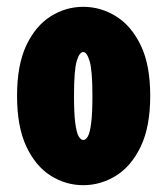

<svg xmlns="http://www.w3.org/2000/svg" viewBox="-20 -532 490 563"><path d="M224 11Q173 11 128.8 -16.8Q84.5 -44.5 57.2 -102.5Q30 -160.5 30 -251Q30 -341.5 57.2 -399Q84.5 -456.5 128.8 -484.2Q173 -512 224 -512Q275.5 -512 320.2 -484.2Q365 -456.5 392.8 -399Q420.5 -341.5 420.5 -251Q420.5 -160.5 392.8 -102.5Q365 -44.5 320.2 -16.8Q275.5 11 224 11ZM224 -121.5Q231.5 -121.5 237.5 -131.8Q243.5 -142 247.2 -170Q251 -198 251 -251Q251 -324.5 243 -352Q235 -379.5 224 -379.5Q213 -379.5 205 -353Q197 -326.5 197 -251Q197 -198.5 200.8 -170.5Q204.5 -142.5 210.8 -132Q217 -121.5 224 -121.5Z"/></svg>

Font: Trispace Condensed ExtraBold
Style: Regular
Weight: 800
Width: 3
Designer: Tyler Finck
Foundry: Etcetera Type Company
Version: Version 1.210; ttfautohint (v1.8.3)